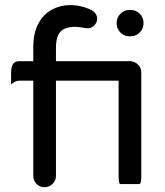

<svg xmlns="http://www.w3.org/2000/svg" viewBox="-20 -744 662 769"><path d="M113.3 -39.1V-420.9H56.6Q40 -420.9 24.4 -405.3Q24.4 -420.9 24.4 -453.1Q24.4 -499 56.6 -499H113.3V-554.7Q113.3 -614.3 134.8 -651.4Q154.3 -687.5 188 -705.6Q221.7 -723.6 260.7 -723.6Q304.7 -723.6 345.7 -704.1Q369.1 -690.4 369.1 -668.9Q369.1 -654.3 357.9 -642.6Q346.7 -630.9 332 -630.9Q321.3 -630.9 309.6 -633.8L283.2 -636.7Q240.2 -636.7 222.2 -617.2Q204.1 -597.7 204.1 -551.8V-499H502.9Q521.5 -497.1 533.7 -484.4Q545.9 -471.7 545.9 -453.1V-39.1Q545.9 -6.8 538.1 -6.8H462.9Q455.1 -6.8 455.1 -39.1V-420.9H204.1V-39.1Q204.1 -20.5 190.4 -7.3Q176.8 5.9 158.2 5.9Q139.6 5.9 126.5 -7.3Q113.3 -20.5 113.3 -39.1ZM447.3 -649.4V-653.3Q447.3 -673.8 462.4 -689Q477.5 -704.1 498 -704.1H503.9Q524.4 -704.1 539.6 -689Q554.7 -673.8 554.7 -653.3V-649.4Q554.7 -628.9 539.6 -613.8Q524.4 -598.6 503.9 -598.6H498Q477.5 -598.6 462.4 -613.8Q447.3 -628.9 447.3 -649.4Z"/></svg>

Font: YuPearl-Regular
Style: Regular
Weight: 400
Designer: Max Yao
Foundry: Max-Everyday
Version: Version 1.011; ttfautohint (v1.8.3)